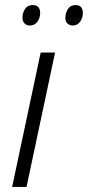

<svg xmlns="http://www.w3.org/2000/svg" viewBox="-20 -740 348 760"><path d="M28 0 141 -532H198L85 0ZM268 -639Q255 -639 246.5 -647.5Q238 -656 239 -671Q239 -689 249 -704.5Q259 -720 279 -720Q294 -720 301 -711.5Q308 -703 308 -689Q308 -669 297 -654Q286 -639 268 -639ZM99 -639Q85 -639 77 -647.5Q69 -656 69 -671Q69 -689 79 -704.5Q89 -720 110 -720Q120 -720 126.5 -716Q133 -712 136 -705Q139 -698 139 -689Q139 -669 128 -654Q117 -639 99 -639Z"/></svg>

Font: Noto Sans Display Light
Style: Italic
Weight: 300
Italic angle: -12°
Designer: Monotype Design Team
Foundry: Monotype Imaging Inc.
Version: Version 2.003